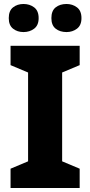

<svg xmlns="http://www.w3.org/2000/svg" viewBox="-20 -944 453 964"><path d="M380 0H33V-97L121 -134V-580L33 -617V-714H380V-617L292 -580V-134L380 -97ZM24 -853Q24 -890 45.5 -907Q67 -924 98 -924Q129 -924 151.5 -907Q174 -890 174 -853Q174 -817 151.5 -800Q129 -783 98 -783Q67 -783 45.5 -800Q24 -817 24 -853ZM238 -853Q238 -890 259.5 -907Q281 -924 314 -924Q344 -924 366.5 -907Q389 -890 389 -853Q389 -817 366.5 -800Q344 -783 314 -783Q281 -783 259.5 -800Q238 -817 238 -853Z"/></svg>

Font: Noto Sans Myanmar ExtraBold
Style: Regular
Weight: 800
Designer: Monotype Design Team
Foundry: Monotype Imaging Inc.
Version: Version 2.107; ttfautohint (v1.8.4.7-5d5b)